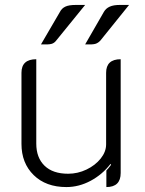

<svg xmlns="http://www.w3.org/2000/svg" viewBox="-20 -749 586 778"><path d="M469 -48Q469 9 411 9V-58Q418 -65 430 -81L428 -85Q395 -42 347.5 -16.5Q300 9 249 9Q166 9 116.5 -39.5Q67 -88 67 -166V-454Q67 -509 127 -509V-167Q127 -110 160.5 -77.5Q194 -45 256 -45Q295 -45 330.5 -62Q366 -79 388 -106.5Q410 -134 410 -164V-454Q410 -509 469 -509ZM223 -701Q230 -715 244.5 -722Q259 -729 287 -729H325L208 -585Q200 -574 188 -571Q176 -568 146 -569ZM401 -701Q409 -715 424.5 -722Q440 -729 465 -729H503L387 -585Q378 -575 367 -571.5Q356 -568 325 -569Z"/></svg>

Font: K2D ExtraLight
Style: Regular
Weight: 275
Designer: Katatrad Aksorn Co.,Ltd.
Foundry: Cadson Demak Co.,Ltd.
Version: Version 1.000; ttfautohint (v1.6)